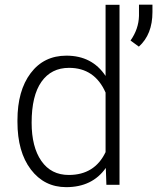

<svg xmlns="http://www.w3.org/2000/svg" viewBox="-20 -770 669 800"><path d="M52.7 -269Q52.7 -392.1 107.7 -465.1Q162.6 -538.1 256.8 -538.1Q363.8 -538.1 419.9 -453.6V-750H478V0H423.3L420.9 -70.3Q364.7 9.8 255.9 9.8Q164.6 9.8 108.6 -63.7Q52.7 -137.2 52.7 -262.2ZM111.8 -258.8Q111.8 -157.7 152.3 -99.4Q192.9 -41 266.6 -41Q374.5 -41 419.9 -136.2V-384.3Q374.5 -487.3 267.6 -487.3Q193.8 -487.3 152.8 -429.4Q111.8 -371.6 111.8 -258.8ZM558.6 -575.7 523.9 -601.1Q557.6 -648.9 559.1 -703.6V-750.5H615.2V-719.7Q615.2 -626.5 558.6 -575.7Z"/></svg>

Font: Roboto-Light
Style: Regular
Weight: 300
Designer: Google
Version: Version 2.137; 2017